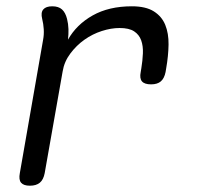

<svg xmlns="http://www.w3.org/2000/svg" viewBox="-20 -580 640 610"><path d="M75 10Q55 10 47 0.5Q39 -9 43 -30L117 -454Q120 -470 119 -487Q118 -504 114 -520Q109 -540 117.5 -550Q126 -560 146 -560Q166 -560 177 -550Q188 -540 193 -520Q197 -504 197.5 -487.5Q198 -471 196 -454Q223 -502 274.5 -531Q326 -560 399 -560Q443 -560 468.5 -544Q494 -528 505 -501Q516 -474 515.5 -438.5Q515 -403 508 -363L506 -351Q502 -331 491 -321.5Q480 -312 460 -312Q439 -312 431 -321.5Q423 -331 427 -351L429 -363Q433 -387 434 -410.5Q435 -434 428.5 -452Q422 -470 406 -480.5Q390 -491 360 -491Q333 -491 303.5 -481.5Q274 -472 248.5 -454Q223 -436 203.5 -410Q184 -384 179 -353L122 -30Q118 -9 106.5 0.5Q95 10 75 10Z"/></svg>

Font: Maple Mono NL Light
Style: Italic
Weight: 300
Italic angle: -10°
Monospace: yes
Designer: subframe7536
Version: Version 7.000